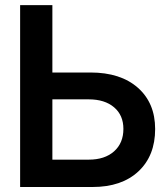

<svg xmlns="http://www.w3.org/2000/svg" viewBox="-20 -748 671 768"><path d="M189.5 -458H341.8Q462.4 -458 531.5 -397Q600.6 -335.9 600.6 -231.9Q600.6 -125 533.7 -62.5Q466.8 0 350.1 0H60.5V-727.5H189.5ZM189.5 -350.6V-109.4H335Q398.9 -109.4 436.3 -142.6Q473.6 -175.8 473.6 -232.4Q473.6 -287.1 436.3 -318.8Q398.9 -350.6 335 -350.6Z"/></svg>

Font: Inter Display SemiBold
Style: Regular
Weight: 600
Designer: Rasmus Andersson
Foundry: rsms
Version: Version 4.001;git-9221beed3